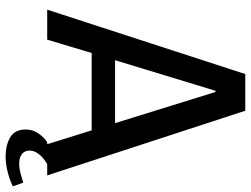

<svg xmlns="http://www.w3.org/2000/svg" viewBox="-122 -604 870 665"><g transform="rotate(90 312.5 -271.0)"><path d="M13 0 236 -686H363L587 0H479L431 -154H163L117 0ZM294 -583 188 -235H406L298 -583ZM522 144Q482 144 455 128Q428 112 428 74Q428 50 442 30Q456 10 472 0H548Q527 12 514 28Q501 44 501 61Q501 78 513 87.5Q525 97 545 97Q563 97 579.5 92.5Q596 88 612 83L625 119Q600 131 573 137.5Q546 144 522 144Z"/></g></svg>

Font: Chivo Mono
Style: Regular
Weight: 400
Monospace: yes
Designer: Hector Gatti
Foundry: Omnibus-Type
Version: Version 1.008; ttfautohint (v1.8.4.7-5d5b)